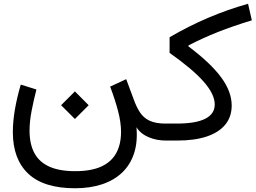

<svg xmlns="http://www.w3.org/2000/svg" viewBox="-20 -743 1351 1015"><path d="M303 -186.8 376 -114 448.7 -186.8 376 -259.8ZM89.8 -295.9Q69.6 -227.3 58.7 -163.6Q47.9 -99.9 47.9 -44.9Q47.9 98.6 129.6 175.4Q211.4 252.2 376.5 252.2Q456.5 252.2 519.7 231.2Q582.8 210.2 625.7 169.3Q668.7 128.4 688.5 68.2Q708.3 8.1 701.4 -70.3Q722.9 -36.1 764.9 -18.1Q806.9 0 856.4 0H856.9V-89.6H856.4Q802.7 -89.6 770.6 -104.9Q738.5 -120.1 719.4 -149.7Q700.2 -179.2 685.3 -221.9L647.2 -324.5L562.3 -285.2Q588.1 -216.8 604 -156.4Q619.9 -95.9 619.9 -46.6Q619.9 19.8 594.4 66.4Q568.8 113 515.3 137.5Q461.7 161.9 377.4 161.9Q293.7 161.9 240.2 137.6Q186.8 113.3 161.5 65.6Q136.2 17.8 136.2 -52.2Q136.2 -100.8 147.1 -157.3Q158 -213.9 172.6 -269.8Z M1291.3 -723.1Q1075.4 -662.4 876.5 -546.1V-463.4Q997.1 -378.7 1056.2 -311.8Q1115.2 -244.9 1115.2 -190.9Q1115.2 -140.6 1064.9 -115.2Q1014.6 -89.8 916 -89.8H856.9Q849.1 -89.8 845.5 -79.6Q841.8 -69.3 841.8 -45.2Q841.8 -21.2 845.5 -10.6Q849.1 0 856.9 0H917.7Q1009.8 0 1073.9 -21.7Q1137.9 -43.5 1171.4 -84.8Q1204.8 -126.2 1204.8 -185.1Q1204.8 -259 1148.8 -334.6Q1092.8 -410.2 976.1 -497.8V-502.7Q1051 -541.7 1132.3 -573.9Q1213.6 -606 1311.3 -635.5Z"/></svg>

Font: Estedad-FD-VF Thin
Style: Regular
Weight: 100
Designer: Amin Abedi
Version: Version 5.0